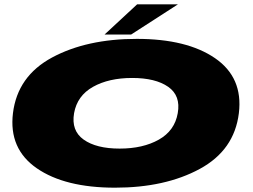

<svg xmlns="http://www.w3.org/2000/svg" viewBox="-20 -861 1170 889"><path d="M512.5 8Q280.5 8 150.2 -82Q20 -172 40 -337Q61 -508.5 221.2 -594.8Q381.5 -681 613.5 -681Q845.5 -681 975.8 -591.5Q1106 -502 1086 -337Q1065 -165.5 904.8 -78.8Q744.5 8 512.5 8ZM534 -173Q642 -173 715.5 -214.5Q789 -256 803 -337Q817.5 -418 758.8 -459Q700 -500 592 -500Q484 -500 410.8 -459Q337.5 -418 323 -337Q309 -256 367.5 -214.5Q426 -173 534 -173ZM464 -701 615 -841H804L587 -701Z"/></svg>

Font: Anybody UltraExpanded Black
Style: Italic
Weight: 900
Width: 9
Italic angle: -10°
Designer: Tyler Finck
Foundry: Etcetera Type Company
Version: Version 1.010; ttfautohint (v1.8.3) -l 8 -r 50 -G 200 -x 14 